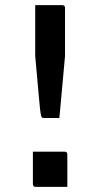

<svg xmlns="http://www.w3.org/2000/svg" viewBox="-20 -720 390 747"><path d="M211 -261H150Q145 -261 142 -264Q141 -266 139.5 -271.5Q138 -277 135.5 -298.5Q133 -320 129 -368Q125 -416 117 -502V-700H222Q233 -700 233 -689V-502Q228 -442 222 -381.5Q216 -321 211 -261ZM242 7H119Q108 7 108 -4V-130H231Q242 -130 242 -119Z"/></svg>

Font: Recursive Sn Lnr St
Style: Regular
Weight: 400
Version: Version 1.079;hotconv 1.0.112;makeotfexe 2.5.65598; ttfautoh